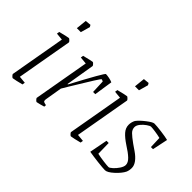

<svg xmlns="http://www.w3.org/2000/svg" viewBox="-85 -952 1296 1296"><g transform="rotate(45 563.5 -304.0)"><path d="M61 -12 131 -410 79 -415 82 -434Q150 -451 158 -451Q161 -451 170 -442Q179 -433 178 -430L108 -32L160 -27L157 -8Q133 -2 112 3Q91 8 81 9Q77 9 69 0.5Q61 -8 61 -12ZM156 -613 197 -617 205 -603 186 -536H148Z M571 -442 551 -309H530L526 -405Q514 -411 511 -411Q507 -411 478.5 -365.5Q450 -320 426.5 -281Q403 -242 388 -218Q364 -177 360 -171L340 -51Q339 -47 339 -41Q339 -31 345 -27.5Q351 -24 368 -21L367 -6Q355 -2 337 2.5Q319 7 309 9Q305 9 297 0.5Q289 -8 289 -12L359 -410L307 -415L310 -434Q378 -451 385 -451Q389 -451 397 -442Q405 -433 404 -430L370 -225H374Q497 -456 506 -456Q518 -456 538.5 -452Q559 -448 571 -442Z M616 -12 686 -410 634 -415 637 -434Q705 -451 713 -451Q716 -451 725 -442Q734 -433 733 -430L663 -32L715 -27L712 -8Q688 -2 667 3Q646 8 636 9Q632 9 624 0.5Q616 -8 616 -12ZM711 -613 752 -617 760 -603 741 -536H703Z M1111 -432H1112L1089 -322H1069L1066 -406Q1042 -412 1014 -416Q986 -420 973 -420Q964 -420 944.5 -406.5Q925 -393 910 -374.5Q895 -356 895 -339Q895 -316 912.5 -298.5Q930 -281 969 -253Q976 -248 1009 -225.5Q1042 -203 1060 -179Q1078 -155 1078 -131Q1078 -108 1070 -89Q1056 -60 1019 -26Q982 8 960 8Q939 8 888 2Q837 -4 802 -10L827 -140H848L850 -39Q878 -33 912.5 -28.5Q947 -24 962 -24Q970 -24 988 -40Q1006 -56 1020.5 -78Q1035 -100 1035 -117Q1035 -140 1011 -163Q987 -186 941 -215Q900 -242 878 -267Q856 -292 856 -322Q856 -347 868 -370Q887 -395 923.5 -423Q960 -451 974 -451Q997 -451 1042.5 -445Q1088 -439 1112 -433Z"/></g></svg>

Font: Grenze ExtraLight
Style: Italic
Weight: 275
Italic angle: -10°
Designer: Renata Polastri
Foundry: Omnibus-Type
Version: Version 1.002; ttfautohint (v1.8)